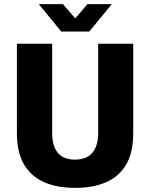

<svg xmlns="http://www.w3.org/2000/svg" viewBox="-20 -899 729 931"><path d="M344 12Q256 12 193 -16Q130 -44 96 -102.5Q62 -161 62 -253V-687H233V-252Q233 -192 260 -158.5Q287 -125 343 -125Q400 -125 428 -158.5Q456 -192 456 -252V-687H626V-253Q626 -161 592.5 -102.5Q559 -44 496 -16Q433 12 344 12ZM168 -879H285L371 -780L319 -779L404 -879H522L413 -746H277Z"/></svg>

Font: Archivo SemiCondensed ExtraBold
Style: Regular
Weight: 800
Width: 4
Designer: Hector Gatti
Foundry: Omnibus-Type
Version: Version 2.001